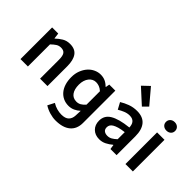

<svg xmlns="http://www.w3.org/2000/svg" viewBox="-108 -1353 2107 2107"><g transform="rotate(45 945.5 -299.5)"><path d="M73 0V-491H168L176 -425H180Q213 -457 251.5 -480Q290 -503 341 -503Q420 -503 456 -452.5Q492 -402 492 -308V0H377V-293Q377 -354 359 -379Q341 -404 300 -404Q268 -404 243.5 -388.5Q219 -373 188 -343V0Z M820 205Q777 205 729 191Q681 177 640 151L680 73Q715 95 751.5 104.5Q788 114 820 114Q881 114 909 86Q937 58 939 10L942 -66Q916 -41 881.5 -25Q847 -9 808 -9Q762 -9 725 -26.5Q688 -44 661.5 -76Q635 -108 621 -153Q607 -198 607 -254.5Q607 -311 625 -357Q643 -403 672 -435.5Q701 -468 739 -485.5Q777 -503 816.5 -503Q856 -503 887.5 -489Q919 -475 948 -446H952L960 -491H1054V10Q1054 104 993.5 154.5Q933 205 820 205ZM837 -103Q866 -103 890 -116.5Q914 -130 939 -159V-367Q914 -390 889 -399Q864 -408 839.5 -408Q815 -408 794.5 -397.5Q774 -387 758 -367Q742 -347 733 -318.5Q724 -290 724 -255Q724 -183 753.5 -143Q783 -103 837 -103Z M1305 12Q1240 12 1200 -27.5Q1160 -67 1160 -132Q1160 -171 1176.5 -201.5Q1193 -232 1228.5 -254Q1264 -276 1318.5 -291Q1373 -306 1449 -314Q1448 -333 1443.5 -350.5Q1439 -368 1428.5 -381.5Q1418 -395 1401 -402.5Q1384 -410 1359 -410Q1323 -410 1288.5 -396Q1254 -382 1221 -362L1179 -439Q1220 -465 1271 -484Q1322 -503 1381 -503Q1473 -503 1518.5 -448.5Q1564 -394 1564 -291V0H1469L1461 -54H1457Q1424 -26 1386.5 -7Q1349 12 1305 12ZM1342 -78Q1372 -78 1396.5 -92Q1421 -106 1449 -132V-242Q1399 -236 1365 -226Q1331 -216 1310 -203.5Q1289 -191 1280 -175Q1271 -159 1271 -141Q1271 -108 1291 -93Q1311 -78 1342 -78ZM1384 -573 1214 -728 1294 -804 1441 -630Z M1702 0V-491H1817V0ZM1760 -577Q1729 -577 1709 -595Q1689 -613 1689 -642Q1689 -671 1709 -689.5Q1729 -708 1760 -708Q1791 -708 1811 -689.5Q1831 -671 1831 -642Q1831 -613 1811 -595Q1791 -577 1760 -577Z"/></g></svg>

Font: Giro Sans Semibold
Style: Regular
Weight: 600
Designer: Paul D. Hunt
Foundry: Adobe Systems Incorporated
Version: Version 1.000;PS 1.0;hotconv 1.0.88;makeotf.lib2.5.647800